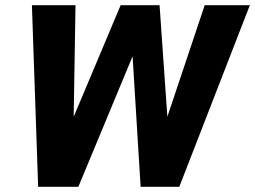

<svg xmlns="http://www.w3.org/2000/svg" viewBox="-20 -720 983 740"><path d="M943 -700 671 0H522L491 -503L282 0H127L103 -700H271L264 -270L445 -700H595L625 -270L769 -700Z"/></svg>

Font: Sarabun ExtraBold
Style: Italic
Weight: 800
Italic angle: -10°
Designer: Suppakit Chalermlarp | Katatrad Co.,Ltd.
Foundry: Cadson Demak Co.,Ltd.
Version: Version 1.000; ttfautohint (v1.6)